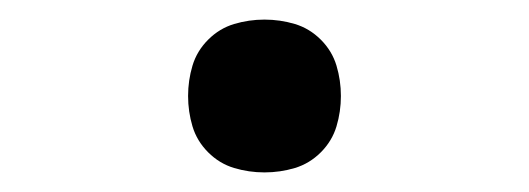

<svg xmlns="http://www.w3.org/2000/svg" viewBox="-20 -438 540 196"><path d="M250 -262Q234 -262 219 -266.5Q204 -271 192.5 -282.5Q181 -294 176.5 -309Q172 -324 172 -340Q172 -356 176.5 -371Q181 -386 192.5 -397.5Q204 -409 219 -413.5Q234 -418 250 -418Q266 -418 281 -413.5Q296 -409 307.5 -397.5Q319 -386 323.5 -371Q328 -356 328 -340Q328 -324 323.5 -309Q319 -294 307.5 -282.5Q296 -271 281 -266.5Q266 -262 250 -262Z"/></svg>

Font: Iosevka Term
Style: Regular
Weight: 400
Monospace: yes
Designer: Belleve Invis
Foundry: Belleve Invis
Version: Version 30.0.1